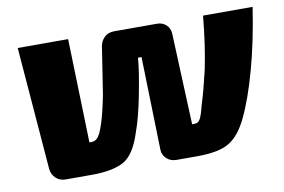

<svg xmlns="http://www.w3.org/2000/svg" viewBox="-60 -596 1027 694"><g transform="rotate(-10 454.0 -249.0)"><path d="M237 -117H245Q260 -117 270 -130.5Q280 -144 290 -176Q302 -212 315 -278Q318 -294 342 -452Q345 -470 358.5 -483.5Q372 -497 395 -497H552Q572 -497 585.5 -484.5Q599 -472 600 -452L614 -117H622Q630 -117 636 -121Q642 -125 647 -137Q652 -149 653.5 -155.5Q655 -162 661 -183Q675 -226 693 -303Q711 -390 721 -497H903Q884 -372 856 -271Q828 -170 798 -108Q770 -48 731.5 -24Q693 0 612 0H536Q514 0 499.5 -14Q485 -28 485 -48L476 -388H463Q460 -342 441 -246Q426 -171 409 -125Q384 -45 343 -22.5Q302 0 225 0H129Q108 0 93.5 -13.5Q79 -27 77 -48L41 -498H226Z"/></g></svg>

Font: Ezarion Extra Bold
Style: Italic
Weight: 800
Italic angle: -8°
Designer: Natanael Gama
Version: Version 1.001;PS 001.001;hotconv 1.0.70;makeotf.lib2.5.58329